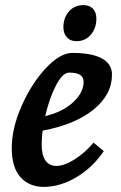

<svg xmlns="http://www.w3.org/2000/svg" viewBox="-20 -718 473 751"><path d="M26 -139Q26 -216 64.5 -303.5Q103 -391 159 -451Q215 -511 263 -511Q339 -511 378.5 -489.5Q418 -468 418 -426Q418 -348 346 -289.5Q274 -231 147 -207Q143 -183 143 -153Q143 -111 158 -90Q173 -69 200 -69Q232 -69 272.5 -95Q313 -121 346 -160L386 -127Q343 -63 279 -25Q215 13 152 13Q94 13 60 -25Q26 -63 26 -139ZM307 -398Q307 -416 293.5 -425Q280 -434 250 -434Q225 -434 199 -384Q173 -334 157 -264Q225 -280 266 -318Q307 -356 307 -398ZM228 -612Q228 -648 249.5 -673Q271 -698 306 -698Q330 -698 343.5 -684Q357 -670 357 -645Q357 -608 335.5 -582.5Q314 -557 279 -557Q255 -557 241.5 -572Q228 -587 228 -612Z"/></svg>

Font: Andada Pro
Style: Bold Italic
Weight: 700
Italic angle: -7°
Designer: Carolina Giovagnoli
Foundry: Huerta Tipografica
Version: Version 3.005; ttfautohint (v1.8.4)